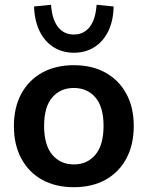

<svg xmlns="http://www.w3.org/2000/svg" viewBox="-20 -771 616 801"><path d="M288 10Q212 10 156 -21Q100 -52 69 -109.5Q38 -167 38 -245Q38 -323 69 -380Q100 -437 156 -468Q212 -499 288 -499Q364 -499 420 -468Q476 -437 507 -380Q538 -323 538 -245Q538 -167 507 -109.5Q476 -52 420 -21Q364 10 288 10ZM288 -85Q344 -85 378 -125.5Q412 -166 412 -246Q412 -325 378 -364.5Q344 -404 288 -404Q232 -404 198 -364.5Q164 -325 164 -246Q164 -166 198 -125.5Q232 -85 288 -85ZM288 -551Q240 -551 203 -574.5Q166 -598 145 -641.5Q124 -685 122 -744L193 -751Q197 -691 221.5 -659Q246 -627 288 -627Q330 -627 354.5 -659Q379 -691 383 -751L454 -744Q453 -685 432 -641.5Q411 -598 374 -574.5Q337 -551 288 -551Z"/></svg>

Font: Nunito Sans 12pt ExtraLight 12pt
Style: Bold
Weight: 700
Version: Version 3.101;gftools[0.9.27]